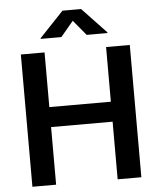

<svg xmlns="http://www.w3.org/2000/svg" viewBox="-62 -999 869 1052"><g transform="rotate(-5 373.0 -473.5)"><path d="M73.2 0V-727.5H203.6V-426.8H542V-727.5H672.4V0H542V-316.9H203.6V0ZM302.7 -803.2H189V-807.1L321.3 -946.8H423.8L556.2 -807.1V-803.2H441.9L372.6 -886.7Z"/></g></svg>

Font: Inter SemiBold
Style: Regular
Weight: 600
Designer: Rasmus Andersson
Foundry: rsms
Version: Version 4.001;git-9221beed3